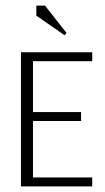

<svg xmlns="http://www.w3.org/2000/svg" viewBox="-20 -667 375 687"><path d="M211 -541 110 -611V-647H141L218 -549ZM55 0V-480H310V-448H98V-266H270V-234H98V-32H310V0Z"/></svg>

Font: Glametrix
Style: Light
Weight: 300
Designer: gluk
Foundry: gluk
Version: Version 0.40